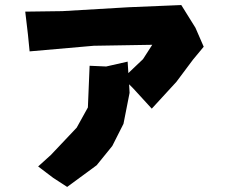

<svg xmlns="http://www.w3.org/2000/svg" viewBox="-20 -737 919 769"><path d="M338.9 -473.6 332 -306.6 287.1 -225.6 183.6 -116.2 132.8 -70.3 193.4 -24.4 249 11.7 367.2 -75.2 429.7 -152.3 474.6 -241.2 499 -365.2 497.1 -399.4 514.6 -381.8 587.9 -301.8 686.5 -409.2 752.9 -498 795.9 -549.8 762.7 -626 706.1 -716.8 495.1 -708 229.5 -692.4 81.1 -690.4 91.8 -599.6 98.6 -531.2 355.5 -553.7 589.8 -557.6 552.7 -500 494.1 -444.3 491.2 -490.2 405.3 -470.7Z"/></svg>

Font: MaokenAssortedSans-TC
Style: Regular
Weight: 500
Version: Version 0.83